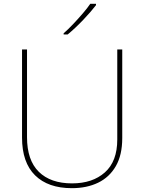

<svg xmlns="http://www.w3.org/2000/svg" viewBox="-20 -972 752 1002"><path d="M618 -252Q618 -163 584.5 -105Q551 -47 492 -18.5Q433 10 355 10Q231 10 163 -57Q95 -124 95 -254V-714H121V-256Q121 -136 182.5 -75.5Q244 -15 356 -15Q463 -15 527.5 -72.5Q592 -130 592 -244V-714H618ZM481 -945Q455 -911 414 -868Q373 -825 333 -792H312V-798Q335 -818 361.5 -846Q388 -874 412.5 -902.5Q437 -931 451 -952H481Z"/></svg>

Font: Noto Sans Myanmar Thin
Style: Regular
Weight: 100
Designer: Monotype Design Team
Foundry: Monotype Imaging Inc.
Version: Version 2.107; ttfautohint (v1.8.4.7-5d5b)